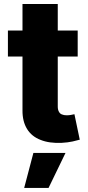

<svg xmlns="http://www.w3.org/2000/svg" viewBox="-20 -696 436 946"><path d="M19 -545.4H362.8V-417.5H19ZM90.8 -152.3V-676.3H264.6V-171.4Q264.6 -155.8 270 -146Q275.4 -135.7 284.7 -132.3Q294.9 -127.9 308.6 -127.9Q320.3 -127.9 330.1 -129.9Q336.4 -130.9 346.7 -133.3L373 -7.8Q360.4 -3.9 337.9 1Q313.5 6.3 284.2 7.8Q222.7 10.7 179.7 -6.8Q136.2 -23.4 113.3 -60.5Q90.3 -98.1 90.8 -152.3ZM219.2 230H99.1L144.5 57.6H302.7Z"/></svg>

Font: My Font
Style: Regular
Weight: 500
Designer: Rasmus Andersson
Foundry: rsms
Version: Version 0.001